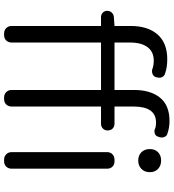

<svg xmlns="http://www.w3.org/2000/svg" viewBox="25 -874 849 939"><g transform="rotate(90 449.5 -404.5)"><path d="M761 0Q745 0 734.5 -10.5Q724 -21 724 -37V-504Q724 -520 734.5 -530Q745 -540 761 -540H769Q785 -540 795 -530Q805 -520 805 -504V-37Q805 -21 795 -10.5Q785 0 768 0ZM765 -656Q740 -656 724.5 -671.5Q709 -687 709 -713Q709 -738 724.5 -753Q740 -768 765 -768Q790 -768 806 -753Q822 -738 822 -713Q822 -687 806 -671.5Q790 -656 765 -656ZM64 -474Q51 -474 42 -482.5Q33 -491 33 -504Q33 -518 42 -527Q51 -536 64 -537L107 -540V-619Q107 -703 148.5 -750.5Q190 -798 270 -798Q289 -798 306.5 -795.5Q324 -793 337 -788Q351 -785 357 -773Q363 -761 358 -747V-744Q354 -732 344 -727Q334 -722 321 -724Q301 -732 276 -732Q234 -732 211 -702Q188 -672 188 -616V-540H420V-635Q420 -716 457.5 -762.5Q495 -809 572 -809Q588 -809 603 -806.5Q618 -804 629 -800Q643 -798 649 -786Q655 -774 651 -760L649 -755Q646 -743 636.5 -738.5Q627 -734 615 -736Q606 -740 598.5 -741.5Q591 -743 579 -743Q501 -743 501 -633V-540H585Q599 -540 608.5 -531Q618 -522 618 -506Q618 -492 608.5 -483Q599 -474 585 -474H501V-37Q501 -21 491 -10.5Q481 0 464 0H457Q441 0 430.5 -10.5Q420 -21 420 -37V-474H188V-37Q188 -21 178 -10.5Q168 0 151 0H144Q128 0 117.5 -10.5Q107 -21 107 -37V-474Z"/></g></svg>

Font: Chiron GoRound TC N
Style: Regular
Weight: 350
Designer: Ryoko NISHIZUKA 西塚涼子 (kana, bopomofo & ideographs); Paul D. Hunt (Latin, Greek & Cyrillic); Sandoll Communications 산돌커뮤니
Foundry: Adobe
Version: Version 1.000;hotconv 1.1.1;makeotfexe 2.6.0